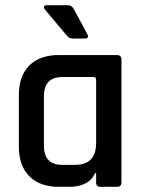

<svg xmlns="http://www.w3.org/2000/svg" viewBox="-20 -723 552 743"><path d="M309 -574H261Q247 -574 238 -586L154 -686Q148 -694 150.5 -698.5Q153 -703 162 -703H240Q258 -703 266 -687L318 -591Q326 -574 309 -574ZM247 0H208Q134 0 93.5 -41Q53 -82 53 -155V-355Q53 -429 93.5 -469.5Q134 -510 208 -510H432Q450 -510 450 -493V-17Q450 0 432 0H369Q352 0 352 -17V-53H348Q324 0 247 0ZM352 -170V-415Q352 -425 341 -425H222Q150 -425 150 -351V-159Q150 -85 222 -85H270Q352 -85 352 -170Z"/></svg>

Font: Rajdhani Semibold
Style: Regular
Weight: 600
Designer: Satya Rajpurohit, Jyotish Sonowal
Foundry: Indian Type Foundry
Version: Version 1.200;PS 1.0;hotconv 1.0.78;makeotf.lib2.5.61930; tt